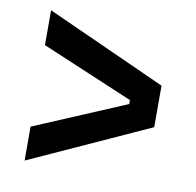

<svg xmlns="http://www.w3.org/2000/svg" viewBox="-62 -640 637 624"><g transform="rotate(10 256.0 -328.0)"><path d="M58 -80V-192L361 -320V-333L58 -461V-576L454 -397V-260Z"/></g></svg>

Font: Bricolage Grotesque 24pt Medium
Style: Regular
Weight: 500
Designer: Mathieu Triay
Foundry: Atelier Triay
Version: Version 1.001;gftools[0.9.33.dev8+g029e19f]